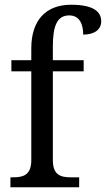

<svg xmlns="http://www.w3.org/2000/svg" viewBox="-20 -790 447 810"><path d="M24 0H314V-42H278C237 -42 203 -51 203 -114V-489H333V-536H203V-595C203 -679 220 -725 272 -725C318 -725 331 -684 331 -644C378 -644 407 -665 407 -700C407 -741 374 -770 280 -770C174 -770 112 -705 112 -586V-536H28V-489H112V-114C112 -51 77 -42 37 -42H24Z"/></svg>

Font: Noto Serif Georgian SemiCondensed
Style: Regular
Weight: 400
Width: 4
Designer: Monotype Design Team, Akaki Razmadze
Foundry: Google LLC
Version: Version 2.003